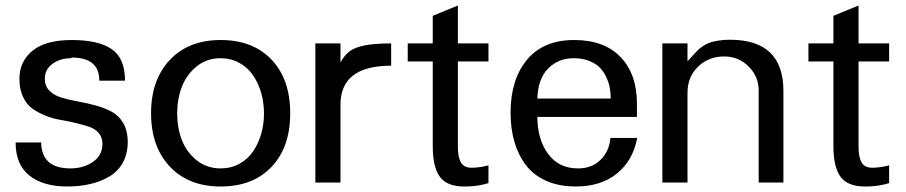

<svg xmlns="http://www.w3.org/2000/svg" viewBox="-20 -656 3255 690"><path d="M237.8 -449.2 234.9 -446.8Q196.8 -446.8 168.9 -426.8Q141.1 -406.7 141.1 -373Q141.1 -346.7 157.5 -330.1Q173.8 -313.5 200.2 -305.4Q226.6 -297.4 258.3 -291.7Q290 -286.1 321.8 -277.6Q353.5 -269 379.9 -255.4Q406.2 -241.7 422.6 -214.1Q439 -186.5 439 -146Q439 -104 421.9 -72.5Q404.8 -41 374.3 -22.5Q343.8 -3.9 305.4 5.1Q267.1 14.2 221.2 14.2Q135.3 14.2 85.7 -25.1Q36.1 -64.5 36.1 -144H127.9Q129.4 -50.8 232.9 -50.8Q279.8 -50.8 314 -74.2Q348.1 -97.7 348.1 -139.2Q348.1 -162.1 335.2 -177.5Q322.3 -192.9 301.5 -200Q280.8 -207 253.9 -213.6Q227.1 -220.2 199 -224.9Q170.9 -229.5 144 -240.2Q117.2 -251 96.4 -265.6Q75.7 -280.3 62.7 -307.9Q49.8 -335.4 49.8 -373Q49.8 -435.1 96.7 -473.6Q143.6 -512.2 238.8 -512.2Q333.5 -512.2 381.3 -479.5Q429.2 -446.8 429.2 -366.2H336.9Q336.9 -449.2 237.8 -449.2Z M928.7 -248Q928.7 -286.6 918.7 -321.8Q908.7 -356.9 889.6 -385Q870.6 -413.1 840.3 -429.9Q810.1 -446.8 772.9 -446.8Q723.6 -446.8 687.3 -417.7Q650.9 -388.7 633.8 -344.5Q616.7 -300.3 616.7 -248Q616.7 -196.3 633.8 -152.3Q650.9 -108.4 687.3 -79.6Q723.6 -50.8 772.9 -50.8Q810.1 -50.8 840.3 -67.4Q870.6 -84 889.6 -112.1Q908.7 -140.1 918.7 -175Q928.7 -210 928.7 -248ZM1022.9 -250V-248Q1022.9 -127.4 956.1 -56.6Q889.2 14.2 772.9 14.2Q657.7 14.2 590.3 -57.4Q522.9 -128.9 522.9 -249Q522.9 -369.1 590.3 -440.7Q657.7 -512.2 772.9 -512.2Q889.2 -512.2 956.1 -441.4Q1022.9 -370.6 1022.9 -250Z M1385.7 -419.9Q1203.6 -419.9 1203.6 -279.8V0H1113.3V-500H1203.6V-432.1Q1218.3 -458 1236.8 -471.9Q1255.4 -485.8 1290.8 -492.9Q1326.2 -500 1385.7 -500Z M1625.5 -130.9V-127.9Q1625.5 -91.3 1636.5 -72.3Q1647.5 -53.2 1674.3 -53.2H1680.2Q1710.9 -54.7 1735.4 -62V2Q1702.1 12.7 1660.2 14.2H1648.4Q1585.9 14.2 1560.5 -21Q1535.2 -56.2 1535.2 -130.9V-435.1H1445.3V-500H1535.2V-599.1L1625.5 -636.2V-500H1735.4V-435.1H1625.5Z M1911.1 -235.8Q1911.1 -155.8 1949.5 -103.3Q1987.8 -50.8 2057.1 -50.8Q2106.9 -50.8 2138.2 -81.5Q2169.4 -112.3 2173.8 -160.2H2270Q2254.9 -79.6 2197.5 -32.7Q2140.1 14.2 2048.8 14.2Q1988.8 14.2 1943.1 -6.1Q1897.5 -26.4 1869.9 -62.7Q1842.3 -99.1 1828.6 -146.5Q1814.9 -193.8 1814.9 -251Q1814.9 -370.1 1873.8 -441.2Q1932.6 -512.2 2043.9 -512.2Q2151.4 -512.2 2210.2 -450.9Q2269 -389.6 2269 -283.2V-235.8ZM2174.8 -301.8Q2174.8 -321.3 2171.4 -340.1Q2168 -358.9 2158.9 -378.7Q2149.9 -398.4 2135.5 -413.1Q2121.1 -427.7 2096.9 -437.3Q2072.8 -446.8 2042 -446.8Q1985.8 -446.8 1949.5 -409.4Q1913.1 -372.1 1911.1 -301.8Z M2583.5 -453.1H2582.5Q2526.4 -453.1 2488.5 -416.3Q2450.7 -379.4 2450.7 -323.2V0H2360.4V-500H2450.7V-436Q2457 -442.4 2467.8 -454.3Q2478.5 -466.3 2484.9 -472.9Q2491.2 -479.5 2503.4 -488.3Q2515.6 -497.1 2527.8 -501.7Q2540 -506.3 2559.8 -509.8Q2579.6 -513.2 2603.5 -513.2Q2795.4 -513.2 2795.4 -329.1V0H2706.5V-331.1Q2706.5 -381.3 2670.2 -417.2Q2633.8 -453.1 2583.5 -453.1Z M3065.4 -130.9V-127.9Q3065.4 -91.3 3076.4 -72.3Q3087.4 -53.2 3114.3 -53.2H3120.1Q3150.9 -54.7 3175.3 -62V2Q3142.1 12.7 3100.1 14.2H3088.4Q3025.9 14.2 3000.5 -21Q2975.1 -56.2 2975.1 -130.9V-435.1H2885.3V-500H2975.1V-599.1L3065.4 -636.2V-500H3175.3V-435.1H3065.4Z"/></svg>

Font: Perun
Style: Regular
Weight: 400
Version: Version 1.0000